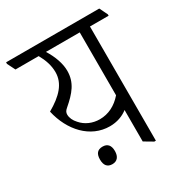

<svg xmlns="http://www.w3.org/2000/svg" viewBox="-179 -732 797 846"><g transform="rotate(-30 219.0 -308.5)"><path d="M228 -150C265 -150 296 -162 319 -180V-20L363 6H371V-575H466V-582L446 -623H-28V-615L-8 -575H110C128 -543 139 -511 139 -477C139 -419 99 -377 31 -338C55 -231 129 -150 228 -150ZM112 -240C98 -255 90 -272 90 -289C90 -299 94 -307 105 -316C155 -359 187 -396 187 -456C187 -493 172 -535 147 -575H319V-255C288 -219 249 -199 205 -199C169 -199 135 -213 112 -240ZM154 0C178 0 192 -16 192 -45C192 -74 179 -89 154 -89C128 -89 116 -74 116 -45C116 -15 129 0 154 0Z"/></g></svg>

Font: Noto Serif Devanagari ExtraCondensed Light
Style: Regular
Weight: 300
Width: 2
Designer: Universal Thirst, Indian Type Foundry and the Monotype Design Team
Foundry: Monotype Imaging Inc.
Version: Version 2.004